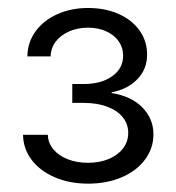

<svg xmlns="http://www.w3.org/2000/svg" viewBox="-20 -803 436 476"><path d="M37.1 -468.8H98.6Q99.1 -448.7 112.3 -432.9Q125.5 -417 147.9 -408.2Q170.4 -399.4 198.2 -399.4Q227.1 -399.4 249.8 -408.9Q272.5 -418.5 285.2 -435.3Q297.9 -452.1 297.9 -473.6Q297.9 -495.6 284.2 -512.5Q270.5 -529.3 245.6 -538.6Q220.7 -547.9 187.5 -547.9H159.2V-594.7H187.5Q230.5 -594.7 257.8 -613.8Q285.2 -632.8 285.2 -665Q285.2 -685.1 274.2 -700.7Q263.2 -716.3 243.4 -725.3Q223.6 -734.4 198.2 -734.4Q172.9 -734.4 151.9 -725.3Q130.9 -716.3 118.4 -700.2Q106 -684.1 105.5 -663.1H47.9Q48.3 -698.2 68.4 -725.6Q88.4 -752.9 122.6 -768.1Q156.7 -783.2 198.2 -783.2Q241.2 -783.2 274.4 -768.3Q307.6 -753.4 326.2 -727.1Q344.7 -700.7 344.7 -668Q344.7 -631.3 320.3 -606.4Q295.9 -581.5 256.8 -574.2V-572.3Q305.7 -564.5 333 -536.6Q360.4 -508.8 360.4 -469.7Q360.4 -435.5 339.6 -407.5Q318.8 -379.4 281.7 -363.5Q244.6 -347.7 198.2 -347.7Q152.8 -347.7 116.2 -363.3Q79.6 -378.9 58.6 -406.5Q37.6 -434.1 37.1 -468.8Z"/></svg>

Font: Pretendard GOV Light
Style: Regular
Weight: 300
Designer: Base glyphs from Inter by Rasmus Andersson; Hangeul glyphs from Noto Sans CJK(Source Han Sans) by Jang Soo-young and Kan
Foundry: Kil Hyung-jin
Version: Version 1.309